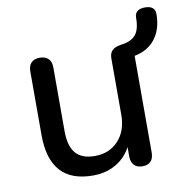

<svg xmlns="http://www.w3.org/2000/svg" viewBox="-73 -691 755 772"><g transform="rotate(-10 304.5 -305.5)"><path d="M69.8 -186.4V-446.7Q69.8 -469.9 81.9 -482.1Q94 -494.4 116.5 -494.4Q139.1 -494.4 151.5 -482.1Q163.8 -469.9 163.8 -446.7V-186.6Q163.8 -125.3 188.9 -96Q213.9 -66.7 267.2 -66.7Q326.4 -66.7 363.1 -106.4Q399.8 -146.2 399.8 -211.4V-441.1Q399.8 -463 411.3 -474Q422.7 -485 446.5 -488.8Q489.7 -494 508 -516.1Q526.2 -538.2 526.2 -585.5Q526.2 -602.5 536.9 -611.3Q547.5 -620.1 568.1 -620.1Q588.8 -620.1 599.1 -611.6Q609.4 -603.1 609.4 -586.1Q609.4 -524.9 579.3 -485.6Q549.1 -446.3 493.8 -435.5V-41.1Q493.8 -17.5 482.3 -5.1Q470.7 7.3 448.1 7.3Q426.2 7.3 414.2 -5.3Q402.1 -17.9 402.1 -41.1V-127.9L415.3 -109.1Q395.5 -52.1 351.1 -21.4Q306.7 9.3 246.5 9.3Q157.3 9.3 113.6 -39.9Q69.8 -89.1 69.8 -186.4Z"/></g></svg>

Font: SN Pro Thin
Style: Regular
Weight: 200
Designer: Tobias Whetton
Foundry: Supernotes
Version: Version 1.003;Glyphs 3.3 (3324)